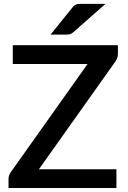

<svg xmlns="http://www.w3.org/2000/svg" viewBox="-20 -948 644 968"><path d="M574.5 -720H44.5V-625.5H421.5L34 -79.5C30.7 -74.5 28 -69.2 26 -63.8C24 -58.2 23 -52.3 23 -46V0H567V-94.5H176L562.5 -639C566.2 -644.7 569.1 -650.7 571.2 -657C573.4 -663.3 574.5 -669.8 574.5 -676.5ZM512 -928.5H392C386 -928.5 380.7 -928.3 376.2 -928C371.7 -927.7 367.7 -926.8 364 -925.5C360.3 -924.2 357 -922.3 354 -920C351 -917.7 348 -914.3 345 -910L235 -773.5H312.5C320.5 -773.5 327.2 -774.2 332.5 -775.5C337.8 -776.8 343.5 -780.2 349.5 -785.5Z"/></svg>

Font: Lato Semibold
Style: Regular
Weight: 600
Designer: Lukasz Dziedzic
Foundry: tyPoland Lukasz Dziedzic
Version: Version 2.006; 2014-01-15